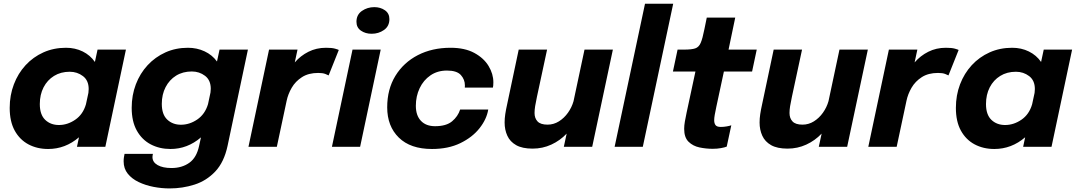

<svg xmlns="http://www.w3.org/2000/svg" viewBox="-20 -802 5878 1049"><path d="M243 12Q183 12 135.5 -13.2Q88 -38.5 60.5 -88.2Q33 -138 33 -212.5Q33 -281.5 55.8 -341.2Q78.5 -401 119.8 -445.8Q161 -490.5 217.2 -515.8Q273.5 -541 340.5 -541Q390.5 -541 431.8 -520.8Q473 -500.5 498.5 -463.5L513 -531H668L555.5 0H400.5L411.5 -52Q337 12 243 12ZM197.5 -233.5Q197.5 -175.5 227 -147.2Q256.5 -119 302 -119Q349 -119 391.2 -148Q433.5 -177 449.5 -232L463 -294.5Q464.5 -306.5 464.5 -315.5Q464.5 -362.5 433.2 -386.2Q402 -410 361 -410Q312 -410 275.2 -387.2Q238.5 -364.5 218 -324.8Q197.5 -285 197.5 -233.5Z M911.5 12Q851.5 12 803.5 -13.2Q755.5 -38.5 727.5 -88.5Q699.5 -138.5 699.5 -213Q699.5 -281.5 722.2 -341.2Q745 -401 786.5 -445.8Q828 -490.5 884 -515.8Q940 -541 1007 -541Q1056 -541 1097.8 -521.5Q1139.5 -502 1165.5 -466L1179.5 -531H1334.5L1223.5 -6Q1204.5 83.5 1156.5 134.5Q1108.5 185.5 1043 206.5Q977.5 227.5 906.5 227.5Q863 227.5 819 219Q775 210.5 737.8 192.8Q700.5 175 678 147Q655.5 119 655.5 79.5Q655.5 67.5 657 57.8Q658.5 48 660.5 38.5H815.5Q814.5 43 813.8 47.2Q813 51.5 813 56Q813 84 841.2 100Q869.5 116 917 116Q974 116 1014.2 87.5Q1054.5 59 1068 -6L1078 -51.5Q1004 12 911.5 12ZM864 -234.5Q864 -176.5 893.8 -148.5Q923.5 -120.5 968.5 -120.5Q1015.5 -120.5 1057.8 -149.2Q1100 -178 1116.5 -233L1130 -296.5Q1131.5 -308 1131.5 -317Q1131.5 -364 1100.2 -387.8Q1069 -411.5 1028 -411.5Q979 -411.5 942.2 -388.8Q905.5 -366 884.8 -326Q864 -286 864 -234.5Z M1337.5 0 1450 -531H1605.5L1590.5 -461Q1622 -497.5 1665.2 -519.2Q1708.5 -541 1761 -541Q1793.5 -541 1810.2 -536.2Q1827 -531.5 1831 -529L1775.5 -390Q1771.5 -392.5 1757.2 -398Q1743 -403.5 1718.5 -403.5Q1665.5 -403.5 1629.8 -380.5Q1594 -357.5 1573.8 -322.5Q1553.5 -287.5 1546 -251L1492.5 0Z M2010.5 -617.5Q1976.5 -617.5 1952 -634.5Q1927.5 -651.5 1927.5 -683Q1927.5 -721.5 1957.2 -742.2Q1987 -763 2025 -763Q2058.5 -763 2083 -746Q2107.5 -729 2107.5 -697.5Q2107.5 -659 2078 -638.2Q2048.5 -617.5 2010.5 -617.5ZM1793.5 0 1906 -531H2060L1947.5 0Z M2340 12Q2222.5 12 2159 -50.2Q2095.5 -112.5 2095.5 -215.5Q2095.5 -314.5 2140.2 -387.5Q2185 -460.5 2263 -500.8Q2341 -541 2441.5 -541Q2519.5 -541 2571.5 -512.8Q2623.5 -484.5 2649.5 -441.2Q2675.5 -398 2675.5 -352.5Q2675.5 -343 2674.8 -335.2Q2674 -327.5 2673 -323.5H2519.5Q2520 -329 2520 -335.5Q2520 -367.5 2498 -392Q2476 -416.5 2422 -416.5Q2370 -416.5 2331.8 -390.2Q2293.5 -364 2272.8 -320.2Q2252 -276.5 2252 -224Q2252 -171 2279.8 -141.8Q2307.5 -112.5 2357 -112.5Q2418 -112.5 2450 -139.2Q2482 -166 2494 -203.5H2647.5Q2639 -151 2600 -101.5Q2561 -52 2495.2 -20Q2429.5 12 2340 12Z M2889.5 10Q2833.5 10 2800 -9Q2766.5 -28 2751.8 -60.5Q2737 -93 2737 -132.5Q2737 -154.5 2740.5 -178.2Q2744 -202 2751.5 -235.5L2814 -531H2969L2913.5 -272.5Q2907 -243 2903.8 -222.2Q2900.5 -201.5 2900.5 -184.5Q2900.5 -156 2917 -138.5Q2933.5 -121 2971.5 -121Q3005 -121 3033.8 -139Q3062.5 -157 3083.2 -186.2Q3104 -215.5 3113.5 -249L3173.5 -531H3328.5L3215.5 0H3060.5L3076 -72Q3040 -34 2992.2 -12Q2944.5 10 2889.5 10Z M3658 -781.5 3492 0H3338L3504 -781.5Z M3873.5 11Q3837.5 11 3801.8 3.5Q3766 -4 3742 -27.5Q3718 -51 3718 -98Q3718 -116 3721.8 -138Q3725.5 -160 3731.5 -187.5L3779.5 -411H3656.5L3682 -531H3718.5Q3758 -531 3778 -537.5Q3798 -544 3808.2 -567.5Q3818.5 -591 3828.5 -642.5L3841.5 -706H3997L3960.5 -531H4114.5L4089 -411H3935L3894 -220Q3888 -191.5 3885 -174.5Q3882 -157.5 3882 -145Q3882 -128 3889.5 -118.2Q3897 -108.5 3918 -108.5Q3934.5 -108.5 3951 -111.5Q3967.5 -114.5 3975.5 -117.5L3950.5 -1Q3939.5 3.5 3919 7.2Q3898.5 11 3873.5 11Z M4282.5 10Q4226.5 10 4193 -9Q4159.5 -28 4144.8 -60.5Q4130 -93 4130 -132.5Q4130 -154.5 4133.5 -178.2Q4137 -202 4144.5 -235.5L4207 -531H4362L4306.5 -272.5Q4300 -243 4296.8 -222.2Q4293.5 -201.5 4293.5 -184.5Q4293.5 -156 4310 -138.5Q4326.5 -121 4364.5 -121Q4398 -121 4426.8 -139Q4455.5 -157 4476.2 -186.2Q4497 -215.5 4506.5 -249L4566.5 -531H4721.5L4608.5 0H4453.5L4469 -72Q4433 -34 4385.2 -12Q4337.5 10 4282.5 10Z M4724 0 4836.5 -531H4992L4977 -461Q5008.5 -497.5 5051.8 -519.2Q5095 -541 5147.5 -541Q5180 -541 5196.8 -536.2Q5213.5 -531.5 5217.5 -529L5162 -390Q5158 -392.5 5143.8 -398Q5129.5 -403.5 5105 -403.5Q5052 -403.5 5016.2 -380.5Q4980.5 -357.5 4960.2 -322.5Q4940 -287.5 4932.5 -251L4879 0Z M5412.5 12Q5352.5 12 5305 -13.2Q5257.5 -38.5 5230 -88.2Q5202.5 -138 5202.5 -212.5Q5202.5 -281.5 5225.2 -341.2Q5248 -401 5289.2 -445.8Q5330.5 -490.5 5386.8 -515.8Q5443 -541 5510 -541Q5560 -541 5601.2 -520.8Q5642.5 -500.5 5668 -463.5L5682.5 -531H5837.5L5725 0H5570L5581 -52Q5506.5 12 5412.5 12ZM5367 -233.5Q5367 -175.5 5396.5 -147.2Q5426 -119 5471.5 -119Q5518.5 -119 5560.8 -148Q5603 -177 5619 -232L5632.5 -294.5Q5634 -306.5 5634 -315.5Q5634 -362.5 5602.8 -386.2Q5571.5 -410 5530.5 -410Q5481.5 -410 5444.8 -387.2Q5408 -364.5 5387.5 -324.8Q5367 -285 5367 -233.5Z"/></svg>

Font: Epilogue
Style: Bold Italic
Weight: 700
Italic angle: -12°
Designer: Tyler Finck
Foundry: Etcetera Type Co
Version: Version 2.111; ttfautohint (v1.8.3)